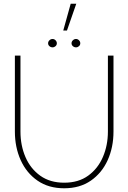

<svg xmlns="http://www.w3.org/2000/svg" viewBox="-20 -999 690 1032"><path d="M325 13Q241 13 181.8 -28Q122.5 -69 91.2 -138.2Q60 -207.5 60 -292V-700H90V-292Q90 -217 117 -154.5Q144 -92 196.5 -54.5Q249 -17 325 -17Q402 -17 454.2 -55Q506.5 -93 533.2 -155.5Q560 -218 560 -292V-700H590V-292Q590 -207.5 558.8 -138.2Q527.5 -69 468.2 -28Q409 13 325 13ZM262.5 -744.5Q253 -744.5 245.8 -750.8Q238.5 -757 238.5 -766.5Q238.5 -775.5 245.8 -782.5Q253 -789.5 262.5 -789.5Q271.5 -789.5 278.5 -782.5Q285.5 -775.5 285.5 -766.5Q285.5 -757 278.5 -750.8Q271.5 -744.5 262.5 -744.5ZM388.5 -744.5Q379 -744.5 371.8 -750.8Q364.5 -757 364.5 -766.5Q364.5 -775.5 371.8 -782.5Q379 -789.5 388.5 -789.5Q397.5 -789.5 404.5 -782.5Q411.5 -775.5 411.5 -766.5Q411.5 -757 404.5 -750.8Q397.5 -744.5 388.5 -744.5ZM320 -835 360 -979H390L340 -835Z"/></svg>

Font: Urbanist Thin
Style: Regular
Weight: 100
Designer: Corey Hu
Foundry: Corey Hu
Version: Version 1.330; ttfautohint (v1.8.4.7-5d5b)